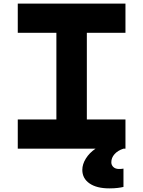

<svg xmlns="http://www.w3.org/2000/svg" viewBox="-20 -820 790 1059"><path d="M78 0V-161H291V-639H78V-800H672V-639H459V-161H672V0ZM583 219Q513 219 473.5 191.5Q434 164 434 117Q434 86 453.5 54.5Q473 23 507 0L583 -3L661 0Q630 10 612 30Q594 50 594 75Q594 91 605.5 101.5Q617 112 636 112Q645 112 650.5 111.5Q656 111 661 110V211Q649 214 629.5 216.5Q610 219 583 219Z"/></svg>

Font: Martian Mono SemiExpanded
Style: Bold
Weight: 700
Width: 6
Designer: Roman Shamin
Foundry: Evil Martians
Version: Version 1.000